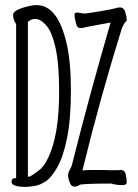

<svg xmlns="http://www.w3.org/2000/svg" viewBox="-20 -727 540 750"><path d="M253 -13Q246 -30 246 -41.5Q246 -53 252.5 -64Q259 -75 261 -83Q331 -361 412 -639Q316 -622 299 -617Q283 -617 280 -626Q276 -637 273.5 -650Q271 -663 271 -671Q271 -678 284 -678Q309 -674 310 -674Q317 -674 368 -682.5Q419 -691 429.5 -694.5Q440 -698 449 -698Q463 -698 469 -681Q475 -661 475 -650Q475 -646 474 -645Q463 -636 455 -613Q371 -344 302 -61L310 -62Q316 -63 357.5 -63Q399 -63 416 -62Q445 -62 452 -63Q467 -63 471 -47Q475 -28 475 -15Q475 -4 458 -4Q433 -4 415 -10Q324 -10 293 -6Q282 2 272 2Q258 2 253 -13ZM83 3Q53 3 40.5 -1.5Q28 -6 27 -10Q26 -14 25 -16Q25 -31 38 -31H43V-634Q37 -640 34 -650.5Q31 -661 31 -669Q31 -688 88 -702Q106 -707 123 -707Q164 -707 193 -670.5Q222 -634 239.5 -560.5Q257 -487 257 -374.5Q257 -262 242 -188Q227 -114 203.5 -73Q180 -32 157.5 -18Q135 -4 118 -1Q101 2 83 3ZM94 -37Q100 -37 131 -61Q150 -73 168 -110Q211 -199 211 -368Q211 -477 197 -540Q183 -603 160.5 -628Q138 -653 118 -653Q102 -653 91 -643L89 -641V-37Z"/></svg>

Font: Moon Stars Kai T HW Light
Style: Regular
Weight: 300
Designer: GuiWonder
Version: Version 1.101